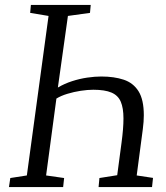

<svg xmlns="http://www.w3.org/2000/svg" viewBox="-20 -763 678 783"><path d="M16.5 0 22 -37 89.5 -47.5 178 -698 103 -710.5 106 -743H350L347 -710.5L257 -698L216 -406Q243 -422 274 -432Q305 -442 335.8 -446.5Q366.5 -451 393 -451Q445.5 -451 484.5 -438Q523.5 -425 545 -390.8Q566.5 -356.5 566.5 -293Q566.5 -280.5 565.5 -266.2Q564.5 -252 562.5 -237L537.5 -47.5L604 -37.5L600 0H382L385.5 -37L458 -48.5L475.5 -180Q479.5 -209.5 481.5 -234.5Q483.5 -259.5 483.5 -280Q483.5 -322.5 472.5 -348.2Q461.5 -374 434.5 -385.5Q407.5 -397 360.5 -397Q337.5 -397 309.5 -392.8Q281.5 -388.5 255 -380.5Q228.5 -372.5 210 -361L168 -47.5L241.5 -37L237.5 0Z"/></svg>

Font: Merriweather 36pt Light
Style: Italic
Weight: 300
Italic angle: -7.8°
Version: Version 2.101